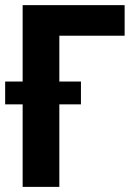

<svg xmlns="http://www.w3.org/2000/svg" viewBox="-30 -731 539 751"><path d="M286.6 -322.8H202.1V0H58.6V-322.8H-9.8V-412.1H58.6V-710.9H457.5V-591.3H202.1V-412.1H286.6Z"/></svg>

Font: Roboto Condensed
Style: Bold
Weight: 700
Designer: Google
Version: Version 2.134; 2016